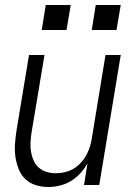

<svg xmlns="http://www.w3.org/2000/svg" viewBox="-20 -740 540 768"><path d="M172 8Q146 8 121.5 0Q97 -8 80 -25Q63 -42 54 -65.5Q45 -89 41.5 -114Q38 -139 40 -165Q42 -191 46 -218L96 -520H158L106 -209Q103 -189 102 -170Q101 -151 104 -133Q107 -115 114.5 -98Q122 -81 135 -69.5Q148 -58 166 -52.5Q184 -47 203 -47Q220 -47 238 -51Q256 -55 272 -64Q288 -73 301.5 -87Q315 -101 324 -117Q333 -133 338.5 -150Q344 -167 347 -185L402 -520H463L377 0H316L330 -87Q318 -65 301 -46.5Q284 -28 263 -15.5Q242 -3 218.5 2.5Q195 8 172 8ZM446 -620H347L363 -720H463ZM147 -620 163 -720H263L246 -620Z"/></svg>

Font: Iosevka SS04 Light Oblique
Style: Regular
Weight: 300
Italic angle: -9°
Monospace: yes
Designer: Belleve Invis
Foundry: Belleve Invis
Version: Version 19.0.0; ttfautohint (v1.8.4)